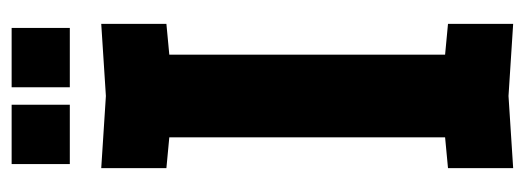

<svg xmlns="http://www.w3.org/2000/svg" viewBox="-306 -592 902 330"><g transform="rotate(-90 145.0 -427.0)"><path d="M21 4V-108L74 -113V-587L21 -592V-704L145 -696L269 -704V-592L216 -587V-113L269 -108V4L145 -4ZM28 -758V-858H130V-758ZM160 -758V-858H262V-758Z"/></g></svg>

Font: Tektur Condensed SemiBold
Style: Regular
Weight: 600
Width: 3
Designer: Adam Jagosz
Foundry: Adam Jagosz
Version: Version 1.005;gftools[0.9.30]